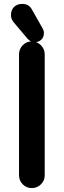

<svg xmlns="http://www.w3.org/2000/svg" viewBox="-20 -934 325 979"><path d="M77 -657Q77 -684 96 -703.5Q115 -723 142 -723Q169 -723 188.5 -703.5Q208 -684 208 -657V-40Q208 -13 188.5 6Q169 25 142 25Q115 25 96 6Q77 -13 77 -40ZM36 -857Q36 -883 51.5 -898.5Q67 -914 93 -914Q113 -914 124.5 -906Q136 -898 143 -885L194 -795Q196 -791 200 -783.5Q204 -776 204 -766Q204 -745 191 -732Q178 -719 157 -719Q144 -719 136 -724Q128 -729 120 -737L51 -819Q36 -836 36 -857Z"/></svg>

Font: Varela Round Precious
Style: Bold
Weight: 700
Version: Version 1.000